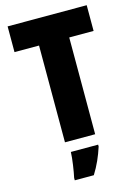

<svg xmlns="http://www.w3.org/2000/svg" viewBox="-137 -787 773 1081"><g transform="rotate(-15 249.5 -246.5)"><path d="M338 0V-564H480V-714H19V-564H162V0ZM339 72V61H180C179 100 168 171 160 207V221H271C301 173 322 125 339 72Z"/></g></svg>

Font: Noto Sans Gurmukhi Condensed Black
Style: Regular
Weight: 900
Width: 3
Designer: Jelle Bosma - Monotype Design Team
Foundry: Monotype Imaging Inc.
Version: Version 2.004